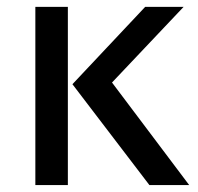

<svg xmlns="http://www.w3.org/2000/svg" viewBox="-20 -534 571 554"><path d="M82 -514.2H175.8V0H82ZM525.9 0H411.1L189 -291L398.9 -514.2H509.8L303.2 -295.9Z"/></svg>

Font: Sarala
Style: Regular
Weight: 400
Designer: Andres Torresi
Foundry: Huerta Tipografica
Version: Version 1.004;PS 001.003;hotconv 1.0.70;makeotf.lib2.5.58329